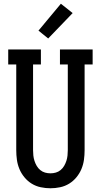

<svg xmlns="http://www.w3.org/2000/svg" viewBox="-20 -1000 540 1028"><path d="M250 8Q224 8 198 2.5Q172 -3 150 -16.5Q128 -30 111 -50.5Q94 -71 84 -95Q74 -119 70.5 -144.5Q67 -170 67 -196V-655H24V-735H199V-655H157V-196Q157 -182 158.5 -167.5Q160 -153 164.5 -139Q169 -125 176.5 -112Q184 -99 195.5 -89.5Q207 -80 221 -76Q235 -72 250 -72Q265 -72 279 -76Q293 -80 304.5 -89.5Q316 -99 323.5 -112Q331 -125 335.5 -139Q340 -153 341.5 -167.5Q343 -182 343 -196V-655H301V-735H476V-655H433V-196Q433 -170 429.5 -144.5Q426 -119 416 -95Q406 -71 389 -50.5Q372 -30 350 -16.5Q328 -3 302 2.5Q276 8 250 8ZM238 -794 186 -836 306 -980 369 -930Z"/></svg>

Font: Iosevka Curly Slab Medium
Style: Regular
Weight: 500
Monospace: yes
Designer: Belleve Invis
Foundry: Belleve Invis
Version: Version 22.1.2; ttfautohint (v1.8.4)